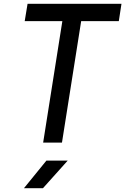

<svg xmlns="http://www.w3.org/2000/svg" viewBox="-20 -750 659 1010"><path d="M207 0H306L407 -639H605L619 -730H125L110 -639H308ZM106 240H206L336 95H224Z"/></svg>

Font: JetBrains Mono Medium
Style: Italic
Weight: 436
Italic angle: -9°
Monospace: yes
Designer: Philipp Nurullin, Konstantin Bulenkov
Foundry: JetBrains
Version: Version 2.305